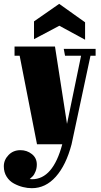

<svg xmlns="http://www.w3.org/2000/svg" viewBox="-63 -756 527 1006"><path d="M312 0Q283.2 109.4 229.5 169.7Q175.8 230 104 230Q81.1 230 57.4 224.1Q33.7 218.3 10.3 205.8Q-13.2 193.4 -28.1 169.9Q-43 146.5 -43 115.2Q-43 82 -18.3 56.4Q6.3 30.8 43.9 30.8Q78.1 30.8 104 51.3Q129.9 71.8 129.9 106Q129.9 126 123 142.6Q116.2 159.2 109.9 166Q103.5 172.9 92.8 182.1Q96.7 183.1 105 183.1Q214.4 183.1 263.2 0H130.9L40 -463.9H13.2V-512.2H225.1L288.1 -106.9L361.8 -463.9H277.8L271 -500H438V-463.9H411.1ZM115.2 -644 247.1 -735.8 382.8 -639.2V-547.9L248 -621.1L115.2 -550.8Z"/></svg>

Font: Lletraferida
Style: Heavy
Weight: 900
Designer: Josep Patau Bellart
Foundry: Josep Patau Bellart
Version: Version 1.000